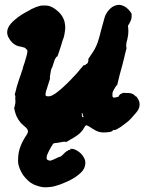

<svg xmlns="http://www.w3.org/2000/svg" viewBox="-20 -493 602 801"><path d="M492 -105V-106H493Q493 -105 492 -105ZM498 -106 499 -107V-106Q499 -106 498 -106ZM469 -472Q478 -474 488 -471Q508 -465 523 -445Q531 -434 529 -433Q529 -432 529 -429Q530 -420 527 -411Q524 -403 519 -394Q513 -386 514 -383Q514 -382 514.5 -380.5Q515 -379 515 -374Q516 -364 515 -352Q514 -347 514 -344Q513 -337 511 -328Q507 -315 507 -310Q507 -308 506.5 -304Q506 -300 507 -297Q508 -294 508 -292Q507 -287 502 -269Q501 -263 497 -247.5Q493 -232 490 -220Q478 -178 471 -147Q470 -142 469.5 -140.5Q469 -139 469 -138Q469 -137 468 -138Q465 -136 463 -132Q462 -130 461.5 -130Q461 -130 459.5 -126.5Q458 -123 454 -117Q449 -109 449 -99Q449 -92 450 -89Q452 -85 457 -86Q460 -86 461 -86.5Q462 -87 463 -87Q464 -87 465 -87L467 -88L473 -89Q474 -90 474 -90Q474 -90 475 -91Q476 -92 475.5 -92.5Q475 -93 475.5 -93Q476 -93 476 -94Q477 -95 478.5 -96Q480 -97 480 -98Q480 -98 480 -99Q481 -99 482 -100Q484 -101 484.5 -101.5Q485 -102 487 -102.5Q489 -103 489 -103.5Q489 -104 492.5 -104.5Q496 -105 495 -106L505 -105H518H519Q520 -104 520 -104.5Q520 -105 521 -104.5Q522 -104 524 -104Q526 -104 526 -103.5Q526 -103 528 -103Q530 -103 533 -101Q536 -99 537 -99Q538 -99 541.5 -95.5Q545 -92 546 -91L548 -90V-91Q547 -93 550 -89Q558 -79 561 -68Q567 -45 548 -23Q525 5 511 16Q496 28 491 31Q488 33 483 37Q467 47 461 49Q458 50 457 50Q457 49 455 49Q453 49 451.5 50Q450 51 450.5 51.5Q451 52 449.5 53Q448 54 446 55Q441 58 426 59Q398 62 380 52Q369 46 363 42Q347 31 342 30Q337 28 331.5 39Q326 50 316 60Q302 74 274 89Q270 92 264.5 95Q259 98 257.5 98.5Q256 99 255 100Q254 101 253.5 99.5Q253 98 252 98Q251 98 248.5 98Q246 98 245 98.5Q244 99 243.5 98.5Q243 98 236 100Q221 103 209 104Q201 105 199 111Q198 114 195 117Q188 129 185 135Q183 140 181 143.5Q179 147 176 155Q173 167 175.5 171Q178 175 186 177Q191 178 197 175Q206 172 215 167Q219 165 221.5 164Q224 163 226 162Q228 161 230 161Q234 160 237 157Q239 155 240.5 154Q242 153 242.5 152Q243 151 244 150Q245 150 245 150Q245 149 245 149Q245 149 246 149Q247 149 247.5 147.5Q248 146 249 146Q250 146 249.5 145.5Q249 145 250 144Q251 144 251 144Q251 143 251.5 143Q252 143 253 142Q255 141 255 140.5Q255 140 257 139Q257 139 257.5 138.5Q258 138 258 138Q258 138 258.5 137.5Q259 137 259 137Q261 137 263 135.5Q265 134 265 133.5Q265 133 265.5 133Q266 133 267 133Q271 133 274 131Q275 130 273 129L272 128H274Q285 127 295 132Q308 138 319 149Q327 158 332 168Q336 176 336 185Q337 200 327 216Q320 227 301 241Q295 246 286 251Q269 261 259 265Q256 266 252 268Q233 277 207 284Q196 287 179 288Q157 290 135 282Q121 278 109 270Q96 261 85 248Q74 236 68 223Q61 210 57 194Q54 179 56 160Q59 121 83 82Q94 66 96 60Q99 49 88 39Q76 29 67 20Q56 7 49 -8Q44 -20 42 -29Q39 -41 39 -45Q39 -45 40 -46Q42 -47 42 -54Q42 -57 43 -57Q44 -57 44 -67Q45 -74 44 -76Q43 -82 44 -87Q45 -94 42 -96Q41 -97 42 -100Q47 -120 50 -131Q57 -155 67 -183Q73 -202 73 -202Q75 -202 75 -204Q75 -205 75 -205Q75 -205 74.5 -205Q74 -205 75 -208.5Q76 -212 78 -218.5Q80 -225 83 -233Q94 -268 94 -276Q95 -282 94 -283Q89 -290 83 -294Q77 -296 69 -298Q59 -299 49 -303Q28 -313 16 -336Q4 -358 16 -381Q22 -393 40 -409Q55 -422 69 -431Q87 -442 101 -449Q104 -451 111 -455Q131 -465 148 -469Q153 -470 164 -470Q175 -470 181 -469Q201 -464 218 -449Q238 -433 246 -412Q249 -406 250 -398Q253 -385 252 -372Q250 -349 244 -331Q242 -328 241 -323.5Q240 -319 234.5 -302Q229 -285 227 -279Q220 -256 218 -257Q217 -257 215 -255Q213 -253 213 -251Q212 -251 212 -250Q210 -251 201 -222Q200 -216 196.5 -210Q193 -204 192.5 -198.5Q192 -193 191 -190L190 -185Q190 -184 189.5 -181Q189 -178 188.5 -175.5Q188 -173 188 -170.5Q188 -168 189 -168Q190 -168 189 -168Q189 -167 188.5 -164Q188 -161 184 -150Q177 -128 172 -112Q168 -98 171 -94Q173 -91 182 -91Q195 -91 214 -105Q242 -126 273 -158Q300 -185 323 -214L330 -222L331 -221Q332 -220 334 -221Q336 -222 338 -224Q340 -226 340 -226Q342 -225 346 -231Q348 -234 347 -235Q346 -235 347.5 -237Q349 -239 349.5 -241.5Q350 -244 348 -245H347L351 -251Q372 -280 381 -300Q388 -315 394 -337Q395 -341 397 -348.5Q399 -356 400.5 -362Q402 -368 404 -375Q406 -382 409 -393Q415 -417 417 -422Q423 -439 435 -452Q450 -469 469 -472ZM324 -20Q322 -22 321 -20Q320 -18 323 -13L324 -11Q322 -12 322 -13L321 -12Q322 -7 324 -5Q326 -3 328 -4.5Q330 -6 327 -9L326 -10Q326 -11 326 -12.5Q326 -14 325.5 -16.5Q325 -19 324 -20Z"/></svg>

Font: TT2020 Style B
Style: Italic
Weight: 400
Italic angle: -15°
Version: Version 0.2.000